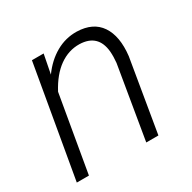

<svg xmlns="http://www.w3.org/2000/svg" viewBox="-126 -664 790 790"><g transform="rotate(-30 269.0 -269.0)"><path d="M169.9 -528.3 152.3 -438Q187.5 -486.8 233.6 -512.9Q279.8 -539.1 332.5 -538.1Q408.7 -536.1 443.4 -484.9Q478 -433.6 467.8 -343.8L410.2 0H352.5L410.2 -344.7Q413.1 -372.6 411.1 -398.4Q402.8 -485.4 316.4 -487.8Q265.1 -488.8 220.7 -457.3Q176.3 -425.8 142.6 -362.3L80.1 0H22.5L114.3 -528.3Z"/></g></svg>

Font: RobotoInd Light
Style: Italic
Weight: 300
Italic angle: -12°
Designer: Google
Version: Version 2.001151; 2014